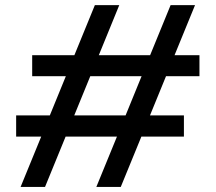

<svg xmlns="http://www.w3.org/2000/svg" viewBox="-20 -740 854 760"><path d="M43.9 -283.2H177.2L240.7 -438.5H107.4V-521.5H274.4L355.5 -719.7H452.1L371.1 -521.5H574.2L655.3 -719.7H752L670.9 -521.5H769.5V-438.5H637.2L573.7 -283.2H708V-199.2H539.6L458 0H361.3L442.9 -199.2H239.7L158.2 0H61.5L143.1 -199.2H43.9ZM477.1 -283.2 540.5 -438.5H337.4L273.9 -283.2Z"/></svg>

Font: Reddit Sans Vanilla SemiBold
Style: Regular
Weight: 600
Designer: Stephen Hutchings
Foundry: Reddit
Version: Version 1.013